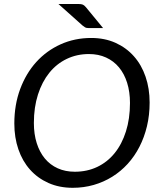

<svg xmlns="http://www.w3.org/2000/svg" viewBox="-20 -910 772 938"><path d="M711 -409Q711 -348 698 -293.5Q685 -239 661.2 -192.8Q637.5 -146.5 603.8 -109.5Q570 -72.5 528.2 -46.5Q486.5 -20.5 437.8 -6.5Q389 7.5 335.5 7.5Q269.5 7.5 216.8 -16Q164 -39.5 126.8 -81.2Q89.5 -123 69.8 -180.5Q50 -238 50 -306.5Q50 -398 78.5 -474.8Q107 -551.5 157.2 -607Q207.5 -662.5 276.2 -693.5Q345 -724.5 425.5 -724.5Q491.5 -724.5 544.2 -700.8Q597 -677 634.2 -635Q671.5 -593 691.2 -535.2Q711 -477.5 711 -409ZM615 -407Q615 -461.5 601 -505.8Q587 -550 561.2 -581Q535.5 -612 498.2 -629Q461 -646 414.5 -646Q355.5 -646 306 -622.2Q256.5 -598.5 221 -554.5Q185.5 -510.5 165.5 -448.2Q145.5 -386 145.5 -309Q145.5 -254.5 159.5 -210.5Q173.5 -166.5 199.2 -135.5Q225 -104.5 262 -87.8Q299 -71 345.5 -71Q405.5 -71 455 -94.5Q504.5 -118 540 -161.8Q575.5 -205.5 595.2 -267.8Q615 -330 615 -407ZM362.5 -890.5Q378 -890.5 385 -887.2Q392 -884 400 -874.5L483.5 -773H411.5Q401.5 -773 396 -776.2Q390.5 -779.5 383 -785.5L265.5 -890.5Z"/></svg>

Font: LatoHex
Style: Italic
Weight: 400
Italic angle: -7°
Designer: Lukasz Dziedzic
Foundry: tyPoland Lukasz Dziedzic
Version: Version 1.104; Western+Polish opensource